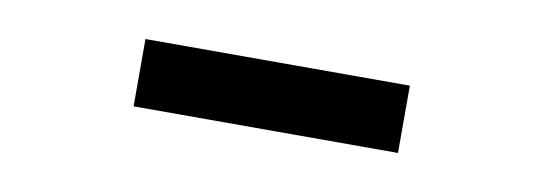

<svg xmlns="http://www.w3.org/2000/svg" viewBox="-26 -758 668 236"><g transform="rotate(10 308.0 -640.0)"><path d="M143 -682H473V-598H143Z"/></g></svg>

Font: Overpass Mono Light
Style: Bold
Weight: 600
Monospace: yes
Designer: Delve Withrington, Dave Bailey
Foundry: Delve Fonts
Version: Version 1.000;DELV;Overpass